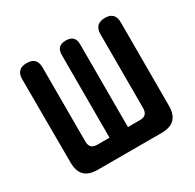

<svg xmlns="http://www.w3.org/2000/svg" viewBox="-127 -700 854 840"><g transform="rotate(-30 300.0 -280.0)"><path d="M140 0Q95 0 73.5 -21.5Q52 -43 52 -88L51 -508Q51 -534 64 -547Q77 -560 103 -560Q129 -560 141.5 -547Q154 -534 154 -508V-135Q154 -115 163.5 -105.5Q173 -96 193 -96H254V-514Q254 -537 265.5 -548.5Q277 -560 300 -560Q324 -560 335.5 -548.5Q347 -537 347 -514V-96H408Q427 -96 436.5 -105.5Q446 -115 446 -135V-508Q446 -534 459 -547Q472 -560 498 -560Q524 -560 536.5 -547Q549 -534 549 -509V-88Q549 -43 527.5 -21.5Q506 0 461 0Z"/></g></svg>

Font: Maple Mono SemiBold
Style: Regular
Weight: 600
Monospace: yes
Designer: subframe7536
Version: Version 7.000